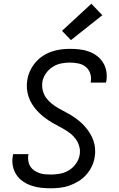

<svg xmlns="http://www.w3.org/2000/svg" viewBox="-20 -1006 640 1034"><path d="M253 8Q226 8 199.5 5Q173 2 148.5 -6.5Q124 -15 103 -29.5Q82 -44 68 -65.5Q54 -87 49 -113Q44 -139 49 -166Q49 -168 49.5 -170.5Q50 -173 51 -176H134Q133 -174 133 -172.5Q133 -171 132 -170Q130 -154 132.5 -138.5Q135 -123 143 -110Q151 -97 163.5 -88.5Q176 -80 190.5 -74.5Q205 -69 221 -67.5Q237 -66 253 -66Q278 -66 303 -70.5Q328 -75 350.5 -88.5Q373 -102 389 -124.5Q405 -147 409 -172Q413 -195 407 -217Q401 -239 388 -257Q375 -275 358 -288Q341 -301 322 -312Q303 -323 283.5 -333Q264 -343 245.5 -355Q227 -367 210 -381Q193 -395 178.5 -411Q164 -427 152.5 -445.5Q141 -464 134 -485Q127 -506 125 -529Q123 -552 127 -575Q131 -601 142 -624.5Q153 -648 170 -668.5Q187 -689 209.5 -704Q232 -719 256.5 -727.5Q281 -736 306 -739.5Q331 -743 356 -743Q383 -743 409 -740Q435 -737 458.5 -728.5Q482 -720 502 -705Q522 -690 535 -669Q548 -648 552.5 -622.5Q557 -597 553 -571Q552 -568 551.5 -565.5Q551 -563 551 -561H468Q468 -562 468.5 -563.5Q469 -565 469 -567Q473 -590 465.5 -611.5Q458 -633 441 -646.5Q424 -660 401.5 -664.5Q379 -669 356 -669Q332 -669 308 -664Q284 -659 262.5 -645Q241 -631 226.5 -609.5Q212 -588 208 -564Q205 -540 210.5 -518Q216 -496 229 -478.5Q242 -461 259 -447.5Q276 -434 295 -423Q314 -412 333.5 -402Q353 -392 371.5 -380Q390 -368 406.5 -354.5Q423 -341 437.5 -324.5Q452 -308 463.5 -289.5Q475 -271 482.5 -250.5Q490 -230 492 -206.5Q494 -183 490 -160Q486 -134 474.5 -110Q463 -86 445 -65.5Q427 -45 403.5 -30.5Q380 -16 355 -7Q330 2 304 5Q278 8 253 8ZM362 -790 314 -840 472 -986 531 -924Z"/></svg>

Font: Iosevka Curly Extended
Style: Italic
Weight: 400
Width: 7
Italic angle: -9°
Monospace: yes
Designer: Belleve Invis
Foundry: Belleve Invis
Version: Version 11.1.0; ttfautohint (v1.8.3)